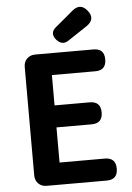

<svg xmlns="http://www.w3.org/2000/svg" viewBox="-63 -1032 742 1078"><g transform="rotate(-5 307.5 -492.5)"><path d="M156 0Q127 0 109 -18Q91 -36 91 -65V-675Q91 -704 109 -722Q127 -740 156 -740H484Q545 -740 545 -679Q545 -617 484 -617H239V-446H437Q499 -446 499 -384Q499 -322 437 -322H239V-124H494Q556 -124 556 -62Q556 0 494 0H323ZM281 -812Q247 -851 285 -883L339 -928L384 -966Q432 -1007 470 -960Q511 -910 456 -873L349 -802Q313 -777 281 -812Z"/></g></svg>

Font: GenSenRounded JP B
Style: Regular
Weight: 700
Version: Version 1.501;PS 1;hotconv 16.6.51;makeotf.lib2.5.65220